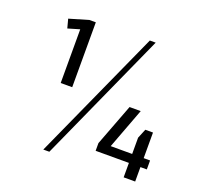

<svg xmlns="http://www.w3.org/2000/svg" viewBox="-124 -844 1024 987"><g transform="rotate(20 387.5 -350.0)"><path d="M240 -345H177V-654L205 -647L113 -620L100 -669L205 -700H240ZM533 -707H565L243 7H210ZM465 -121 552 -350H613L516 -92L489 -128H745V-79H465ZM647 -217 668 -268H710V0H647Z"/></g></svg>

Font: Pathway Extreme 28pt Light
Style: Regular
Weight: 300
Designer: Eduardo Rodriguez Tunni
Foundry: Eduardo Rodriguez Tunni
Version: Version 1.001;gftools[0.9.26]